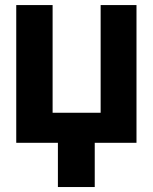

<svg xmlns="http://www.w3.org/2000/svg" viewBox="-20 -566 605 761"><path d="M521 -545.9V0H355.5V175.3H209.5V0H44.4V-545.9H188.5V-119.1H378.9V-545.9Z"/></svg>

Font: Inter Tight
Style: Bold
Weight: 700
Designer: Rasmus Andersson
Foundry: rsms
Version: Version 3.004; ttfautohint (v1.8.4.7-5d5b)